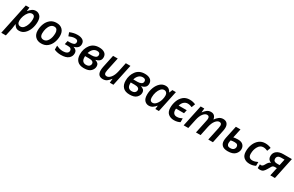

<svg xmlns="http://www.w3.org/2000/svg" viewBox="208 -2244 6402 4176"><g transform="rotate(30 3409.5 -155.5)"><path d="M-27 240H88L131 40Q142 -17 147 -76H152Q170 -41 200 -15.5Q230 10 283 10Q362 10 419.5 -43.5Q477 -97 508.5 -181.5Q540 -266 540 -360Q540 -459 496 -504.5Q452 -550 391 -550Q336 -550 295 -519.5Q254 -489 223 -449H219L229 -541H138ZM267 -85Q225 -85 203 -111.5Q181 -138 181 -182Q181 -243 203.5 -306Q226 -369 263.5 -412Q301 -455 347 -455Q422 -455 422 -358Q422 -291 402 -228.5Q382 -166 347 -125.5Q312 -85 267 -85Z M837 9Q931 9 992.5 -41.5Q1054 -92 1084.5 -171.5Q1115 -251 1115 -338Q1115 -437 1061 -493Q1007 -549 912 -549Q819 -549 757 -498.5Q695 -448 664 -368Q633 -288 633 -199Q633 -103 689 -47Q745 9 837 9ZM846 -86Q750 -86 750 -197Q750 -260 768 -319Q786 -378 821.5 -416Q857 -454 907 -454Q957 -454 977 -420Q997 -386 997 -343Q997 -231 954.5 -158.5Q912 -86 846 -86Z M1332 10Q1460 10 1520.5 -40.5Q1581 -91 1581 -168Q1581 -214 1556 -241.5Q1531 -269 1489 -280V-283Q1547 -297 1581.5 -330.5Q1616 -364 1616 -420Q1616 -487 1567 -519Q1518 -551 1439 -551Q1383 -551 1336 -539.5Q1289 -528 1244 -509L1275 -423Q1314 -440 1350 -450Q1386 -460 1420 -460Q1499 -460 1499 -403Q1499 -356 1460.5 -340.5Q1422 -325 1367 -325H1312L1293 -237H1372Q1424 -237 1445 -218.5Q1466 -200 1466 -169Q1466 -126 1429 -104Q1392 -82 1334 -82Q1281 -82 1237.5 -96Q1194 -110 1165 -125V-25Q1194 -10 1238.5 0Q1283 10 1332 10Z M1910 10Q2032 10 2084 -44Q2136 -98 2136 -160Q2136 -210 2109 -235Q2082 -260 2042 -271V-274Q2098 -287 2133.5 -318Q2169 -349 2169 -409Q2169 -478 2118.5 -514Q2068 -550 1981 -550Q1839 -550 1763.5 -450Q1688 -350 1688 -211Q1688 -108 1743.5 -49Q1799 10 1910 10ZM1820 -317Q1839 -384 1880 -423Q1921 -462 1979 -462Q2054 -462 2054 -400Q2054 -356 2016 -336.5Q1978 -317 1924 -317ZM1914 -77Q1865 -77 1835 -107Q1805 -137 1805 -205V-232H1905Q2021 -232 2021 -162Q2021 -127 1994.5 -102Q1968 -77 1914 -77Z M2389 10Q2450 10 2492.5 -23.5Q2535 -57 2565 -100H2570L2560 0H2651L2766 -541H2650L2602 -312Q2578 -202 2529.5 -143.5Q2481 -85 2431 -85Q2369 -85 2369 -150Q2369 -172 2377 -212L2447 -541H2330L2264 -229Q2253 -176 2253 -134Q2253 10 2389 10Z M3057 10Q3179 10 3231 -44Q3283 -98 3283 -160Q3283 -210 3256 -235Q3229 -260 3189 -271V-274Q3245 -287 3280.5 -318Q3316 -349 3316 -409Q3316 -478 3265.5 -514Q3215 -550 3128 -550Q2986 -550 2910.5 -450Q2835 -350 2835 -211Q2835 -108 2890.5 -49Q2946 10 3057 10ZM2967 -317Q2986 -384 3027 -423Q3068 -462 3126 -462Q3201 -462 3201 -400Q3201 -356 3163 -336.5Q3125 -317 3071 -317ZM3061 -77Q3012 -77 2982 -107Q2952 -137 2952 -205V-232H3052Q3168 -232 3168 -162Q3168 -127 3141.5 -102Q3115 -77 3061 -77Z M3540 10Q3595 10 3636.5 -18Q3678 -46 3710 -86H3714L3704 0H3793L3908 -541H3819L3789 -464H3784Q3767 -500 3734 -525.5Q3701 -551 3649 -551Q3572 -551 3514 -498Q3456 -445 3423.5 -360Q3391 -275 3391 -180Q3391 -82 3435 -36Q3479 10 3540 10ZM3583 -85Q3509 -85 3509 -182Q3509 -251 3529.5 -313.5Q3550 -376 3585.5 -415.5Q3621 -455 3666 -455Q3704 -455 3726.5 -428.5Q3749 -402 3749 -361Q3749 -315 3738 -270Q3720 -195 3676.5 -140Q3633 -85 3583 -85Z M4172 10Q4218 10 4254.5 0.5Q4291 -9 4322 -25V-121Q4290 -106 4259.5 -95.5Q4229 -85 4191 -85Q4140 -85 4114 -115Q4088 -145 4088 -197Q4088 -206 4088.5 -214.5Q4089 -223 4090 -232H4290L4309 -318H4106Q4126 -387 4167 -421Q4208 -455 4259 -455Q4291 -455 4317.5 -447Q4344 -439 4367 -429L4401 -520Q4370 -534 4333.5 -542.5Q4297 -551 4255 -551Q4157 -551 4094 -497Q4031 -443 4001 -360Q3971 -277 3971 -191Q3971 -87 4028 -38.5Q4085 10 4172 10Z M4415 0H4531L4580 -229Q4603 -339 4649.5 -397Q4696 -455 4745 -455Q4802 -455 4802 -390Q4802 -367 4793 -328L4724 0H4840L4889 -235Q4912 -340 4958 -397.5Q5004 -455 5053 -455Q5111 -455 5111 -392Q5111 -370 5103 -328L5033 0H5150L5217 -319Q5228 -368 5228 -407Q5228 -474 5194 -512.5Q5160 -551 5095 -551Q5036 -551 4991 -516.5Q4946 -482 4916 -436H4912Q4904 -489 4873 -520Q4842 -551 4787 -551Q4728 -551 4686 -517Q4644 -483 4615 -441H4611L4621 -541H4530Z M5524 10Q5651 10 5707.5 -48.5Q5764 -107 5764 -180Q5764 -242 5722.5 -283.5Q5681 -325 5593 -325Q5560 -325 5532 -321.5Q5504 -318 5481 -313L5530 -541H5414L5349 -238Q5338 -188 5338 -147Q5338 -74 5383.5 -32Q5429 10 5524 10ZM5539 -77Q5489 -77 5471 -99.5Q5453 -122 5453 -153Q5453 -178 5464 -228Q5514 -238 5559 -238Q5609 -238 5628.5 -219Q5648 -200 5648 -169Q5648 -132 5621.5 -104.5Q5595 -77 5539 -77Z M6070 10Q6116 10 6152.5 0.5Q6189 -9 6220 -25V-121Q6188 -106 6156.5 -95.5Q6125 -85 6089 -85Q5987 -85 5987 -197Q5987 -298 6033 -376.5Q6079 -455 6157 -455Q6189 -455 6215.5 -447Q6242 -439 6265 -429L6299 -520Q6268 -534 6231.5 -542.5Q6195 -551 6153 -551Q6064 -551 6000.5 -501Q5937 -451 5903 -369Q5869 -287 5869 -190Q5869 -86 5926 -38Q5983 10 6070 10Z M6331 8Q6387 8 6416.5 -20Q6446 -48 6472 -94Q6498 -142 6519 -174.5Q6540 -207 6588 -207H6636L6591 0H6707L6821 -541H6606Q6504 -541 6443 -494.5Q6382 -448 6382 -364Q6382 -274 6468 -244Q6436 -234 6416 -211Q6396 -188 6376 -151Q6345 -90 6306 -90Q6288 -90 6275 -95V-1Q6300 8 6331 8ZM6587 -294Q6499 -294 6499 -365Q6499 -406 6525.5 -428.5Q6552 -451 6597 -451H6688L6654 -294Z"/></g></svg>

Font: Noto Sans UI Medium
Style: Italic
Weight: 500
Italic angle: -12°
Designer: Monotype Design Team
Foundry: Monotype Imaging Inc.
Version: Version 1.901